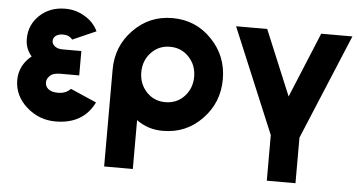

<svg xmlns="http://www.w3.org/2000/svg" viewBox="-50 -600 1662 889"><g transform="rotate(5 781.5 -156.0)"><path d="M310.3 -323.3H222.7Q198.7 -323.3 185 -335.3Q173.7 -345.3 173.7 -358.3Q173.7 -372 184.3 -381.3Q197.3 -392 219.3 -392Q248 -392 263.3 -372.3L372.3 -420.3Q362.7 -441 347.3 -457.7Q332 -474.3 310.7 -486.7Q269.7 -512 219.3 -512Q147.7 -512 100 -466.7Q53.7 -422 53.7 -358.3Q53.7 -311.3 83.3 -278.3Q57.3 -257.7 42 -229.3Q26.3 -198.7 26.3 -164.3Q26.3 -90.7 85.3 -38.7Q142.7 12 219.3 12Q347.7 12 398.7 -92L277.7 -144.7Q257 -121.7 219.3 -121.3Q189 -121.3 174 -134Q159.7 -145.3 159.7 -164.3Q159.7 -173 163.2 -180.3Q166.7 -187.7 173.3 -194.3Q187.7 -210 222.7 -210H310.3Z M717.8 -378.7Q771 -378.7 806 -341.3Q841 -304 841 -249.9Q841 -196.3 806 -158.5Q771 -121.3 717.8 -121.3Q665.3 -121.3 630.3 -158.5Q595.3 -196.3 595.3 -249.9Q595.3 -304 630.3 -341.3Q665.3 -378.7 717.8 -378.7ZM718 -512Q610 -512 536.3 -435.3Q462 -359.6 462 -250V200H595.3V-27.3Q647.3 12 718 12Q826.3 12 900 -64.7Q974.3 -141.3 974.3 -249.8Q974.3 -359.3 900 -435.3Q826.3 -512 718 -512Z M1014 -500 1218 -12V200H1351.3V-12L1554.7 -500H1409.7L1284.7 -197.3L1158.7 -500Z"/></g></svg>

Font: Unageo Variable
Style: Regular
Weight: 300
Designer: Richard Sepsi
Foundry: Richard Sepsi
Version: Version 2.200